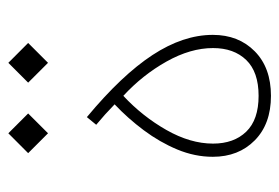

<svg xmlns="http://www.w3.org/2000/svg" viewBox="-125 -543 673 463"><g transform="rotate(-90 211.5 -311.5)"><path d="M73.7 -580.1 121.6 -627.9 169.4 -580.1 121.6 -532.2ZM243.7 -580.1 291.5 -627.9 339.4 -580.1 291.5 -532.2ZM211.9 5.4Q144 5.4 104.5 -33.7Q64.9 -72.8 64.9 -134.8Q64.9 -178.2 82.5 -220.5Q100.1 -262.7 128.9 -301.3Q157.7 -339.8 191.4 -371.6Q167.5 -395 142.1 -416L160.6 -438.5Q261.7 -354.5 310.3 -280.3Q358.9 -206.1 358.9 -134.8Q358.9 -72.8 319.3 -33.7Q279.8 5.4 211.9 5.4ZM211.9 -24.4Q269.5 -24.4 298.3 -54.2Q327.1 -84 327.1 -134.3Q327.1 -188.5 294.7 -246.3Q262.2 -304.2 211.9 -350.6Q162.6 -304.7 129.6 -246.8Q96.7 -189 96.7 -134.3Q96.7 -84 125.5 -54.2Q154.3 -24.4 211.9 -24.4Z"/></g></svg>

Font: Estedad-FD Thin
Style: Regular
Weight: 100
Designer: Amin Abedi
Version: Version 7.3